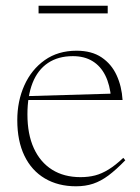

<svg xmlns="http://www.w3.org/2000/svg" viewBox="-20 -642 489 672"><path d="M248 -464.5Q301 -464.5 335.5 -441.2Q370 -418 388 -379Q406 -340 409 -292H72V-305.5L379.5 -314.5L369 -297Q365 -345 348.5 -378Q332 -411 303.5 -428.2Q275 -445.5 235 -445.5Q183.5 -445.5 147.8 -421.5Q112 -397.5 94 -351.8Q76 -306 76 -241.5Q76 -172 98.5 -123Q121 -74 162.5 -48Q204 -22 262 -22Q289.5 -22 312.8 -28Q336 -34 360 -48.8Q384 -63.5 411.5 -89.5L418.5 -81Q386.5 -48 359.8 -28Q333 -8 306 1Q279 10 246 10Q183.5 10 137 -17.5Q90.5 -45 65.5 -96.8Q40.5 -148.5 40.5 -221.5Q40.5 -288 65.2 -343.2Q90 -398.5 136.5 -431.5Q183 -464.5 248 -464.5ZM115 -595V-622H357V-595Z"/></svg>

Font: Newsreader 36pt ExtraLight
Style: Regular
Weight: 250
Designer: Hugues Gentile
Foundry: Production Type
Version: Version 1.003